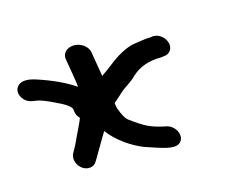

<svg xmlns="http://www.w3.org/2000/svg" viewBox="-83 -591 617 477"><g transform="rotate(-15 226.0 -352.0)"><path d="M137.6 -506.5C119.6 -506.5 106.7 -494 109.2 -479L118.2 -425C119.5 -417.4 120.1 -412.5 120.9 -404.4C96.5 -420.9 64.6 -436.1 25.1 -448.9C7.3 -454.6 -9.6 -456.4 -20.4 -446.5C-31 -436.7 -28.7 -420.7 -17.5 -409.2C-9.2 -400.6 1.5 -399 12.9 -397.7C20.5 -396.8 37.4 -390.7 62.6 -377.9C88.4 -366 94.4 -356.9 94.7 -355L96.2 -346C97.3 -339.9 99 -335.4 105.4 -328.8C103.6 -323.7 100.3 -315.9 95.7 -306.6C80.6 -276.5 81.1 -273.1 67.3 -249.5C58.5 -234.4 66.1 -216.1 79.2 -207.4C91 -199.7 107.2 -200.5 114.8 -213.4L120.2 -222.3C124.3 -229 129.7 -238.1 136.5 -250.1C142.8 -261.2 148.5 -270.1 155.1 -281.4C176.3 -252.5 211.6 -229 240.2 -217.8L240.6 -217.7L241.1 -217.5C283.8 -203.1 310.5 -193.1 325.5 -202.1C339.5 -210.5 336.7 -227.9 329 -238.4C324.7 -244.3 318.4 -249.4 310.7 -251.9L310.1 -252.1L309.4 -252.2C268.2 -260.7 256.2 -267.1 218.8 -294.5C215.2 -297.1 207.6 -307.6 200.2 -328.9L198.1 -341.7C204.5 -347.4 216.8 -357.6 223 -363.7C232.4 -372.7 250.5 -381.4 264.1 -395.7C282.4 -412.2 306.9 -421.5 337.5 -421.5H338.3L346.2 -422.5C362.5 -423.2 370.4 -437 367.1 -450.6C364.1 -463.3 351.6 -477.5 334.2 -477.5H333.4L325.6 -476.5C310.9 -476.4 300.7 -473.5 286.8 -472C262 -469.4 231.7 -449.7 216.7 -437.4C207.3 -429.7 197.4 -423.1 185.9 -414.9L175.2 -479C172.7 -494 155.7 -506.5 137.6 -506.5Z"/></g></svg>

Font: MewTooHand
Style: BdWideLta
Weight: 400
Designer: Mew Too, Robert Jablonski
Version: Version 0.77